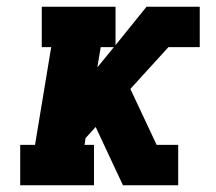

<svg xmlns="http://www.w3.org/2000/svg" viewBox="-20 -550 640 570"><path d="M40 0V-120H84L132 -410H104V-530H323V-416L415 -530H573V-410H480L367 -286L445 -120H509V0H345L264 -173L234 -140L231 -120H259V0ZM269 -350 318 -410H279Z"/></svg>

Font: Iosevka Slab HvExObl
Style: Regular
Weight: 900
Width: 7
Italic angle: -9°
Monospace: yes
Designer: Belleve Invis
Foundry: Belleve Invis
Version: Version 11.1.1; ttfautohint (v1.8.3)